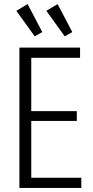

<svg xmlns="http://www.w3.org/2000/svg" viewBox="-20 -920 453 940"><path d="M75 0H378V-50H133V-328H356V-376H133V-637H372V-687H75ZM334 -763 262 -900 207 -867 297 -742ZM187 -763 115 -900 60 -867 150 -742Z"/></svg>

Font: Secuela Light
Style: Regular
Weight: 300
Designer: Fernando Haro
Foundry: deFharo
Version: Version 1.708